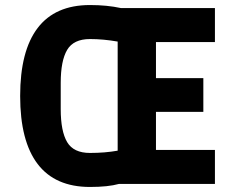

<svg xmlns="http://www.w3.org/2000/svg" viewBox="-20 -730 940 762"><path d="M337 12Q199 12 129.5 -79Q60 -170 60 -349Q60 -528 129.5 -619Q199 -710 337 -710Q405 -710 460 -698H833V-563H599V-420H787V-286H599V-135H833V0H452Q409 12 337 12ZM447 -132V-565Q390 -575 337 -575Q272 -575 246.5 -532Q221 -489 221 -401V-297Q221 -209 246.5 -166Q272 -123 337 -123Q396 -123 447 -132Z"/></svg>

Font: iA Writer Quattro V
Style: Regular
Weight: 400
Designer: Mike Abbink, Paul van der Laan, Pieter van Rosmalen, Oliver Reichenstein
Foundry: Information Architects Inc.
Version: Version 2.000